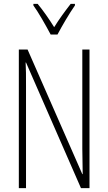

<svg xmlns="http://www.w3.org/2000/svg" viewBox="-20 -969 557 989"><path d="M241 -791H276C301 -838 336 -898 366 -941V-949H344C310 -905 286 -872 259 -829C233 -871 200 -918 174 -949H152V-941C177 -907 215 -840 241 -791ZM441 0V-714H404V-202C404 -172 405 -120 406 -72H404L122 -714H77V0H114V-526C114 -579 114 -615 112 -647H114L397 0Z"/></svg>

Font: Noto Sans ExtraCondensed ExtraLight
Style: Regular
Weight: 200
Width: 2
Designer: Monotype Design Team
Foundry: Monotype Imaging Inc.
Version: Version 2.013